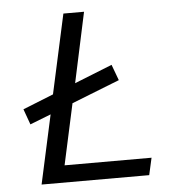

<svg xmlns="http://www.w3.org/2000/svg" viewBox="-49 -704 683 750"><g transform="rotate(-5 292.5 -329.0)"><path d="M180 -67H521L506 0H84L143 -270L61 -238L39 -299L159 -347L227 -658H308L249 -383L397 -442L420 -380L232 -306Z"/></g></svg>

Font: EauTest Medium
Style: Italic
Weight: 500
Italic angle: -12°
Designer: Christian Thalmann (Catharsis Fonts)
Version: Version 0.001;PS 000.001;hotconv 1.0.88;makeotf.lib2.5.64775